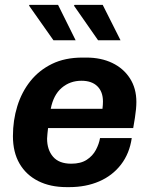

<svg xmlns="http://www.w3.org/2000/svg" viewBox="-20 -757 617 787"><path d="M253 10Q186 10 136.5 -15Q87 -40 60 -86.5Q33 -133 33 -199Q33 -264 51 -322Q69 -380 104.5 -424.5Q140 -469 193 -495Q246 -521 318 -521H334Q394 -521 440 -499Q486 -477 512.5 -436Q539 -395 539 -339Q539 -326 537.5 -309.5Q536 -293 533 -274Q530 -255 526 -232H177Q176 -221 174.5 -209Q173 -197 173 -189Q173 -143 197.5 -114.5Q222 -86 272 -86Q311 -86 335.5 -102Q360 -118 373 -142.5Q386 -167 390 -191H520Q511 -128 476 -82.5Q441 -37 386.5 -13.5Q332 10 264 10ZM188 -311H400Q401 -320 401.5 -327Q402 -334 402 -341Q402 -381 379 -403.5Q356 -426 314 -426Q267 -426 233 -397Q199 -368 188 -311ZM382 -592 283 -734 286 -737H401L474 -592ZM199 -592 99 -734 101 -737H218L290 -592Z"/></svg>

Font: Chivo Medium SemiBold
Style: Italic
Weight: 600
Italic angle: -8.05°
Version: Version 2.002